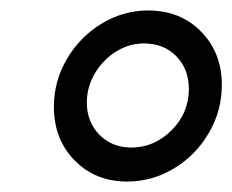

<svg xmlns="http://www.w3.org/2000/svg" viewBox="-20 -828 444 367"><path d="M83 -624Q83 -673 108 -715.5Q133 -758 174.5 -783Q216 -808 263 -808Q325 -808 364.5 -767.5Q404 -727 404 -666Q404 -616 379 -573.5Q354 -531 312.5 -506Q271 -481 223 -481Q162 -481 122.5 -521.5Q83 -562 83 -624ZM341 -658Q341 -696 317 -720.5Q293 -745 255 -745Q227 -745 202 -729.5Q177 -714 161.5 -688Q146 -662 146 -632Q146 -595 170 -570.5Q194 -546 231 -546Q275 -546 308 -579Q341 -612 341 -658Z"/></svg>

Font: Barlow Medium
Style: Italic
Weight: 500
Italic angle: -7°
Designer: Jeremy Tribby
Foundry: Tribby Type
Version: Version 1.408